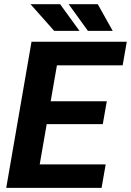

<svg xmlns="http://www.w3.org/2000/svg" viewBox="-20 -914 637 934"><path d="M494.1 -114.3 474.1 0H106.4L126 -114.3ZM276.9 -710.9 153.3 0H10.3L133.3 -710.9ZM499.5 -421.4 480 -310.1H160.2L179.7 -421.4ZM596.7 -710.9 576.7 -596.2H209.5L230 -710.9ZM366.7 -763.7 272.5 -893.6H128.4L243.7 -763.7ZM528.3 -763.7 455.6 -893.6H314L407.7 -763.7Z"/></svg>

Font: Roboto
Style: Bold Italic
Weight: 700
Italic angle: -12°
Designer: Christian Robertson
Foundry: Google
Version: Version 3.0